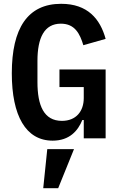

<svg xmlns="http://www.w3.org/2000/svg" viewBox="-20 -730 640 1013"><path d="M421.9 0H537.3V-363.6H293.7V-270.6H421.9V-212.7C421.9 -142.8 381.4 -92.3 306.8 -92.3C210.6 -92.3 177.6 -174.7 177.6 -296.9V-408.7C177.6 -530.2 213.4 -605.1 301.1 -605.1C375.4 -605.1 401.6 -551.5 419.7 -491.5L537.3 -524.9C508.5 -630.3 442.1 -709.9 302.6 -709.9C125.7 -709.9 42.3 -580.6 42.3 -343.4C42.3 -119.3 116.1 12.1 257.8 12.1C346.9 12.1 391.3 -40.1 414.4 -96.9H421.9ZM208.1 263.1H286.9L370.4 56.8H229.4Z"/></svg>

Font: Margiela Mono SemiBold
Style: Regular
Weight: 600
Designer: Mike Abbink, Paul van der Laan, Pieter van Rosmalen
Foundry: Bold Monday
Version: Version 2.003 2021